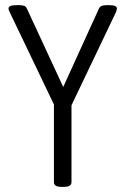

<svg xmlns="http://www.w3.org/2000/svg" viewBox="-20 -722 485 744"><path d="M217 2Q189 2 189 -16V-317L19 -672Q17 -677 15 -681Q13 -685 13 -689Q13 -695 20 -698.5Q27 -702 45 -702H54Q66 -702 73.5 -699.5Q81 -697 85 -687L225 -385L363 -688Q367 -697 375 -699.5Q383 -702 395 -702H404Q433 -702 433 -689Q433 -683 428 -672L257 -314V-16Q257 2 229 2Z"/></svg>

Font: Asap Condensed Light
Style: Regular
Weight: 300
Width: 3
Designer: Pablo Cosgaya
Foundry: Omnibus-Type
Version: Version 3.001; ttfautohint (v1.8.4.7-5d5b)